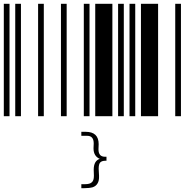

<svg xmlns="http://www.w3.org/2000/svg" viewBox="-20 -610 1000 1008"><path d="M0 0V-590H30V0ZM60 0V-590H90V0ZM180 0V-590H210V0ZM300 0V-590H330V0ZM420 0V-590H450V0ZM480 0V-590H570V0ZM600 0V-590H630V0ZM660 0V-590H690V0ZM720 0V-590H810V0ZM900 0V-590H930V0ZM407 378V357H426Q452 357 462 347Q473 338 473 313L472 281Q472 234 504 224Q471 210 471 169L472 143Q472 103 438 103H407V82H430Q498 82 498 147L497 174Q497 194 506 204Q515 213 532 213H539V234H532Q515 234 506 243Q498 252 498 276L500 313Q501 339 492 353Q484 367 467 373Q449 378 421 378Z"/></svg>

Font: Libre Barcode 39 Extended Text
Style: Regular
Weight: 400
Version: Version 1.005; ttfautohint (v1.8.3)